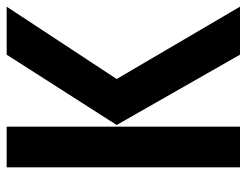

<svg xmlns="http://www.w3.org/2000/svg" viewBox="-102 -638 740 576"><g transform="rotate(-90 268.0 -350.0)"><path d="M392 0 181 -370 392 -700H536L319 -370L536 0ZM54 0V-700H176V0Z"/></g></svg>

Font: Cabin Condensed
Style: Bold
Weight: 700
Width: 3
Designer: Pablo Impallari
Foundry: Pablo Impallari. http://www.impallari.com Igino Marini. http://www.ikern.com
Version: Version 3.001; ttfautohint (v1.8.3)